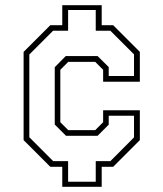

<svg xmlns="http://www.w3.org/2000/svg" viewBox="-20 -720 629 740"><path d="M220 0V-77H174L71 -180V-520L174 -623H220V-700H372V-623H416L519 -520V-405H377.5V-451L347 -481.5H243L212.5 -451V-249L243 -218.5H347L377.5 -249V-295H519V-180L416 -77H372V0ZM242.5 -19.5H349V-99H405.5L496.5 -190.5V-274H399V-239.5L356 -196.5H234.5L191 -240V-461L233.5 -504H356L399 -461.5V-427H496.5V-510.5L405.5 -601.5H349V-681.5H242.5V-601.5H184.5L93 -510V-191L185 -99H242.5Z"/></svg>

Font: Tourney Thin ExtraLight
Style: Regular
Weight: 250
Version: Version 1.015